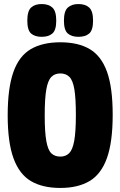

<svg xmlns="http://www.w3.org/2000/svg" viewBox="-20 -919 595 949"><path d="M278 10Q191 10 133.5 -23.5Q76 -57 47 -136Q18 -215 18 -349Q18 -483 46 -562.5Q74 -642 132 -676Q190 -710 278 -710Q367 -710 424 -676Q481 -642 509 -564Q537 -486 537 -352Q537 -217 508.5 -137.5Q480 -58 422.5 -24Q365 10 278 10ZM278 -145Q305 -145 322 -162Q339 -179 347 -223.5Q355 -268 355 -351Q355 -434 347.5 -478Q340 -522 323 -539Q306 -556 278 -556Q251 -556 234 -539Q217 -522 209 -477.5Q201 -433 201 -349Q201 -266 209 -221.5Q217 -177 234 -161Q251 -145 278 -145ZM368 -737Q334 -737 315 -753.5Q296 -770 296 -817Q296 -864 315 -881.5Q334 -899 368 -899Q402 -899 421 -881.5Q440 -864 440 -817Q440 -770 421 -753.5Q402 -737 368 -737ZM186 -737Q152 -737 133.5 -753.5Q115 -770 115 -817Q115 -864 133.5 -881.5Q152 -899 186 -899Q220 -899 239 -881.5Q258 -864 258 -817Q258 -770 239 -753.5Q220 -737 186 -737Z"/></svg>

Font: Georama SemiCondensed ExtraBold
Style: Regular
Weight: 800
Width: 4
Designer: Jean-Baptiste Levee
Foundry: Production Type
Version: Version 1.000